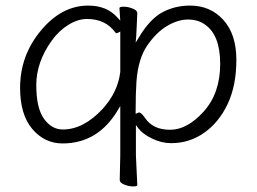

<svg xmlns="http://www.w3.org/2000/svg" viewBox="-20 -501 920 688"><path d="M411 -388Q401 -382 398 -382Q395 -382 393 -385Q358 -433 292 -433Q259 -433 225 -412Q191 -391 165 -355Q110 -278 110 -196Q110 -114 137.5 -75.5Q165 -37 205 -37Q279 -37 347 -110Q402 -170 411 -243V-244ZM402 -106Q331 13 204 13Q140 13 96 -38.5Q52 -90 52 -186Q52 -302 126.5 -391.5Q201 -481 296 -481Q363 -481 401 -438L411 -427L410 -441Q409 -457 408 -472Q408 -477 423 -477Q438 -477 455 -470.5Q472 -464 472 -454Q472 -448 471 -432Q470 -416 469.5 -398.5Q469 -381 468 -369L466 -348L477 -366Q517 -433 562 -457Q607 -481 661 -481Q734 -481 780.5 -429.5Q827 -378 827 -286.5Q827 -195 796 -129Q765 -63 712 -25.5Q659 12 593 12Q559 12 525 -4.5Q491 -21 476 -41L467 -53V56L472 162Q472 167 457 167Q442 167 425.5 160.5Q409 154 409 144L411 55V-121ZM466 -93Q476 -98 478 -98Q486 -98 500 -78Q528 -36 589.5 -36Q651 -36 710 -101.5Q769 -167 769 -272Q769 -377 713 -414Q689 -431 653.5 -431Q618 -431 579.5 -408.5Q541 -386 508 -338.5Q475 -291 469 -209Q466 -167 466 -101Z"/></svg>

Font: ToneOZ-Pinyin-WenKai-Light
Style: Light
Weight: 300
Designer: Fontworks Inc.
Foundry: ToneOZ
Version: Version 0.240331